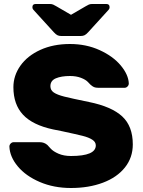

<svg xmlns="http://www.w3.org/2000/svg" viewBox="-20 -930 714 960"><path d="M603 -491H472Q458 -491 450 -494.5Q442 -498 432 -507Q430 -509 419 -520.5Q408 -532 384.5 -541Q361 -550 330 -550Q287 -550 259.5 -538.5Q232 -527 232 -499Q232 -479 249 -467.5Q266 -456 301.5 -447Q337 -438 425 -420Q538 -397 591 -348Q644 -299 644 -208Q644 -142 604.5 -92.5Q565 -43 494.5 -16.5Q424 10 335 10Q249 10 179 -20Q109 -50 69 -98Q29 -146 27 -197Q27 -206 33.5 -212.5Q40 -219 48 -219H179Q201 -219 217 -205Q220 -202 233 -187.5Q246 -173 272.5 -161.5Q299 -150 335 -150Q459 -150 459 -203Q459 -220 441.5 -231.5Q424 -243 392 -251Q360 -259 290 -274L245 -283Q143 -305 95 -356.5Q47 -408 47 -494Q47 -552 82 -601.5Q117 -651 181.5 -680.5Q246 -710 330 -710Q411 -710 478 -679.5Q545 -649 583.5 -603Q622 -557 624 -513Q624 -504 617.5 -497.5Q611 -491 603 -491ZM249 -769 147 -881Q142 -886 142 -894Q142 -910 158 -910H230Q239 -910 246 -907Q253 -904 261 -899L335 -856L409 -899Q417 -904 424 -907Q431 -910 440 -910H512Q528 -910 528 -894Q528 -886 523 -881L421 -769Q411 -758 403 -754Q395 -750 384 -750H286Q275 -750 267 -754Q259 -758 249 -769Z"/></svg>

Font: Rubik
Style: Regular
Weight: 700
Designer: Hubert & Fischer
Foundry: Hubert & Fischer
Version: Version 1.100